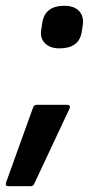

<svg xmlns="http://www.w3.org/2000/svg" viewBox="-56 -500 333 663"><path d="M149 -333Q117 -333 99.5 -350.5Q82 -368 86 -395L90 -421Q99 -480 166 -480Q200 -480 217 -462Q234 -444 230 -414L226 -389Q217 -333 149 -333ZM-27 143Q-39 143 -35 130L58 -128Q61 -138 71 -138H176Q182 -138 184.5 -134.5Q187 -131 184 -125L63 133Q59 143 50 143Z"/></svg>

Font: Sofia Sans Semi Condensed
Style: Bold Italic
Weight: 700
Italic angle: -9°
Version: Version 4.100